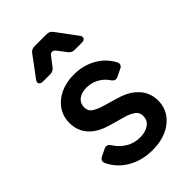

<svg xmlns="http://www.w3.org/2000/svg" viewBox="-240 -890 993 993"><g transform="rotate(-45 256.0 -394.0)"><path d="M266 12Q190 12 131.5 -21.5Q73 -55 44 -114Q32 -138 58 -151L95 -169Q118 -180 133 -156Q156 -120 190.5 -100Q225 -80 266 -80Q306 -80 331 -98Q356 -116 356 -147Q356 -176 333 -190.5Q310 -205 284 -212L199 -236Q129 -256 94.5 -296Q60 -336 60 -391Q60 -439 85 -475.5Q110 -512 153.5 -532.5Q197 -553 253 -553Q319 -553 373 -523.5Q427 -494 456 -440Q469 -415 442 -403L404 -385Q382 -374 367 -398Q348 -426 317.5 -442.5Q287 -459 252 -459Q214 -459 192.5 -441.5Q171 -424 171 -396Q171 -367 192.5 -353.5Q214 -340 240 -332L328 -306Q394 -287 430.5 -246.5Q467 -206 467 -150Q467 -102 441.5 -65.5Q416 -29 371 -8.5Q326 12 266 12ZM116 -640Q98 -640 92.5 -650Q87 -660 98 -674L179 -783Q191 -800 213 -800H301Q323 -800 335 -783L416 -674Q427 -660 421.5 -650Q416 -640 399 -640H347Q326 -640 313 -657L277 -704Q268 -716 257 -716Q246 -716 238 -704L202 -657Q189 -640 168 -640Z"/></g></svg>

Font: Pitagon Sans Text SemiBold
Style: Regular
Weight: 600
Designer: Travis Tran
Foundry: Pitagon
Version: Version 1.001; ttfautohint (v1.8.4.7-5d5b);gftools[0.9.26]